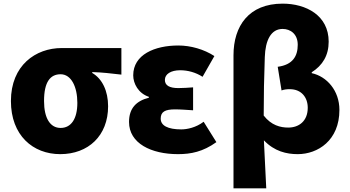

<svg xmlns="http://www.w3.org/2000/svg" viewBox="-20 -833 1924 1055"><path d="M311 14C465 14 574 -87 574 -249C574 -333 542 -400 487 -432V-437C546 -435 585 -430 647 -423V-569H319C176 -569 40 -474 40 -278C40 -89 161 14 311 14ZM313 -130C256 -130 222 -183 222 -278C222 -384 257 -425 313 -425C372 -425 405 -355 405 -268C405 -180 371 -130 313 -130Z M958 14C1029 14 1095 1 1169 -52L1099 -164C1057 -132 1008 -122 976 -122C902 -122 863 -143 863 -181C863 -219 887 -232 942 -232C973 -232 1008 -229 1041 -227V-353C1015 -351 984 -349 960 -349C912 -349 886 -363 886 -394C886 -426 919 -447 970 -447C1012 -447 1056 -435 1093 -411L1158 -525C1101 -562 1028 -583 960 -583C830 -583 712 -533 712 -419C712 -374 740 -320 798 -301V-296C730 -279 689 -239 689 -163C689 -45 811 14 958 14Z M1263 202H1443C1439 115 1435 29 1430 -62C1488 -1 1555 14 1616 14C1726 14 1845 -61 1845 -229C1845 -335 1776 -413 1693 -431V-436C1753 -474 1786 -529 1786 -604C1786 -749 1661 -813 1533 -813C1347 -813 1263 -690 1263 -529ZM1564 -132C1521 -132 1471 -144 1429 -198C1429 -307 1431 -412 1435 -519C1438 -612 1469 -674 1533 -674C1576 -674 1616 -646 1616 -587C1616 -525 1589 -477 1506 -466L1527 -336C1540 -341 1555 -343 1572 -343C1637 -343 1671 -297 1671 -241C1671 -166 1621 -132 1564 -132Z"/></svg>

Font: Noto Sans HK Black
Style: Regular
Weight: 900
Designer: Ryoko NISHIZUKA 西塚涼子 (kana, bopomofo & ideographs); Paul D. Hunt (Latin, Greek & Cyrillic); Sandoll Communications 산돌커뮤니
Foundry: Adobe
Version: Version 2.004;hotconv 1.0.118;makeotfexe 2.5.65603